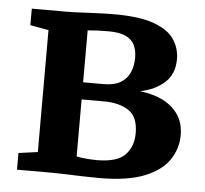

<svg xmlns="http://www.w3.org/2000/svg" viewBox="-45 -607 704 659"><g transform="rotate(5 307.0 -278.0)"><path d="M319.5 4Q293 4 262.5 3Q232 2 203.8 1Q175.5 0 155.5 0H36.5V-57.5L102.5 -66.5V-486.5L39 -498V-555H161Q179 -555 207.2 -556.5Q235.5 -558 267 -559.2Q298.5 -560.5 323.5 -560.5Q411.5 -560.5 461 -542Q510.5 -523.5 530.5 -492.8Q550.5 -462 550.5 -426Q550.5 -374.5 518 -345Q485.5 -315.5 433.5 -305Q479.5 -300 513.5 -282.8Q547.5 -265.5 566.8 -236.5Q586 -207.5 586 -166.5Q586 -121 560 -82Q534 -43 475.8 -19.5Q417.5 4 319.5 4ZM305.5 -56.5Q376 -56.5 403.8 -85.2Q431.5 -114 431.5 -160Q431.5 -216.5 398.8 -238Q366 -259.5 313.5 -259.5H236.5V-63Q243.5 -61.5 254.2 -60Q265 -58.5 278.5 -57.5Q292 -56.5 305.5 -56.5ZM236.5 -318.5H307Q344.5 -318.5 366.5 -332.2Q388.5 -346 397.8 -368.8Q407 -391.5 407 -418Q407 -443 398.2 -461.5Q389.5 -480 368 -490.2Q346.5 -500.5 307.5 -500.5Q289 -500.5 271 -499.8Q253 -499 236.5 -497.5Z"/></g></svg>

Font: Merriweather 20pt
Style: Bold
Weight: 700
Version: Version 2.100